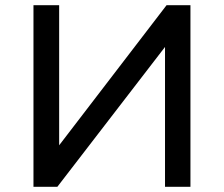

<svg xmlns="http://www.w3.org/2000/svg" viewBox="-20 -720 863 740"><path d="M109 0V-700H208V-160L622 -700H714V0H616V-539L201 0Z"/></svg>

Font: Montserrat
Style: Regular
Weight: 500
Designer: Julieta Ulanovsky
Foundry: Julieta Ulanovsky
Version: Version 7.200;PS 007.200;hotconv 1.0.88;makeotf.lib2.5.64775